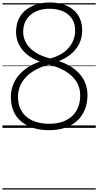

<svg xmlns="http://www.w3.org/2000/svg" viewBox="-20 -1036 796 1556"><path d="M378 19Q306 19 248.5 0.5Q191 -18 150.5 -52.5Q110 -87 89 -136.5Q68 -186 68 -249Q68 -294 82 -337Q96 -380 125 -417.5Q154 -455 198.5 -485.5Q243 -516 303 -537Q238 -561 195.5 -597.5Q153 -634 131.5 -679.5Q110 -725 110 -776Q110 -836 131.5 -881.5Q153 -927 191 -956.5Q229 -986 278 -1001Q327 -1016 382 -1016Q437 -1016 485 -1002.5Q533 -989 569 -961Q605 -933 625.5 -890Q646 -847 646 -787Q646 -751 635.5 -716Q625 -681 602 -648.5Q579 -616 543 -588.5Q507 -561 457 -541Q537 -514 588.5 -472Q640 -430 664.5 -378Q689 -326 689 -266Q689 -200 667.5 -147.5Q646 -95 605.5 -57.5Q565 -20 507.5 -0.5Q450 19 378 19ZM379 -33Q438 -33 484 -48.5Q530 -64 563 -94Q596 -124 613 -166.5Q630 -209 630 -264Q630 -326 599.5 -374.5Q569 -423 512.5 -457.5Q456 -492 377 -512Q319 -497 272 -472Q225 -447 192.5 -413.5Q160 -380 143 -339.5Q126 -299 126 -251Q126 -199 143.5 -158.5Q161 -118 194 -90Q227 -62 274 -47.5Q321 -33 379 -33ZM387 -562Q455 -580 500 -614.5Q545 -649 567 -694Q589 -739 589 -787Q589 -835 572 -868.5Q555 -902 526 -923.5Q497 -945 459 -955Q421 -965 380 -965Q337 -965 299 -953.5Q261 -942 231.5 -919Q202 -896 185 -860.5Q168 -825 168 -777Q168 -729 192 -687Q216 -645 264.5 -613Q313 -581 387 -562ZM0 490H756V500H0ZM0 -20H756V0H0ZM0 -505H756V-500H0ZM0 -1010H756V-1000H0Z"/></svg>

Font: Playwrite ES Deco Guides
Style: Regular
Weight: 400
Designer: Veronika Burian, José Scaglione
Foundry: TypeTogether
Version: Version 1.003